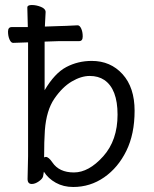

<svg xmlns="http://www.w3.org/2000/svg" viewBox="-20 -729 613 766"><path d="M92 -560 33 -558H32Q24 -558 18 -571.5Q12 -585 12 -603Q12 -621 27 -621H91L89 -699Q89 -709 107 -709Q125 -709 143.5 -701.5Q162 -694 162 -681L159 -623L217 -625Q232 -625 289 -628H290Q298 -628 304 -615Q310 -602 310 -583.5Q310 -565 296 -565H218L158 -563V-369Q198 -437 244.5 -461.5Q291 -486 346 -486Q421 -486 469 -433Q517 -380 517 -287Q517 -194 484 -127Q451 -60 395.5 -21.5Q340 17 272 17Q233 17 202.5 0Q172 -17 155 -44L152 -26Q150 -16 135 -5.5Q120 5 107 5Q90 5 90 -15L92 -106ZM156 -101Q160 -103 163 -103Q174 -103 189 -81Q216 -41 275 -41Q334 -41 391.5 -105Q449 -169 449 -271.5Q449 -374 396 -410Q372 -426 338 -426Q304 -426 266.5 -404Q229 -382 197 -335.5Q165 -289 159 -209Q156 -167 156 -101Z"/></svg>

Font: LXGW WenKai
Style: Regular
Weight: 400
Designer: LXGW / Fontworks Inc.
Foundry: LXGW / Fontworks Inc.
Version: Version 1.520; June 14, 2025